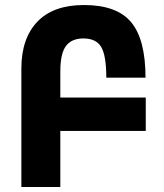

<svg xmlns="http://www.w3.org/2000/svg" viewBox="-20 -744 653 764"><path d="M65 0V-471Q65 -591 128.5 -657.5Q192 -724 314 -724Q445 -724 502 -655.5Q559 -587 559 -435H403Q403 -522 383 -556.5Q363 -591 312 -591Q265 -591 242.5 -561Q220 -531 220 -459V-356H560V-223H220V0Z"/></svg>

Font: Noto Sans Armenian Condensed ExtraBold
Style: Regular
Weight: 800
Width: 3
Designer: Monotype Design Team
Foundry: Monotype Imaging Inc.
Version: Version 2.008; ttfautohint (v1.8.4.7-5d5b)